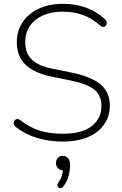

<svg xmlns="http://www.w3.org/2000/svg" viewBox="-20 -733 640 1005"><path d="M310 8Q260 8 215 -1Q170 -10 131.5 -27Q93 -44 62 -69Q55 -75 52.5 -82Q50 -89 52.5 -95.5Q55 -102 60 -106Q65 -110 72 -110Q79 -110 86 -104Q133 -67 185.5 -50Q238 -33 310 -33Q410 -33 460.5 -73Q511 -113 511 -179Q511 -233 474 -263.5Q437 -294 353 -311L254 -331Q160 -350 114 -394Q68 -438 68 -513Q68 -558 85.5 -594.5Q103 -631 135 -657.5Q167 -684 211 -698.5Q255 -713 308 -713Q374 -713 429 -693.5Q484 -674 529 -633Q536 -627 538 -619.5Q540 -612 537.5 -605.5Q535 -599 530.5 -595.5Q526 -592 519 -592Q512 -592 505 -599Q462 -637 414 -654.5Q366 -672 308 -672Q249 -672 205 -652.5Q161 -633 136.5 -597Q112 -561 112 -513Q112 -455 146 -421.5Q180 -388 256 -373L355 -353Q457 -332 506 -291.5Q555 -251 555 -180Q555 -138 538 -103.5Q521 -69 489.5 -44Q458 -19 412.5 -5.5Q367 8 310 8ZM313 241Q306 250 298.5 251.5Q291 253 286 249Q281 245 280.5 237.5Q280 230 287 220Q299 203 304.5 184.5Q310 166 310 150L313 159Q295 159 284 148Q273 137 273 121Q273 104 283 93.5Q293 83 309 83Q326 83 336.5 95Q347 107 347 131Q347 148 343.5 168Q340 188 332.5 207Q325 226 313 241Z"/></svg>

Font: Nunito ExtraLight
Style: Regular
Weight: 200
Designer: Vernon Adams
Foundry: Vernon Adams
Version: Version 3.602